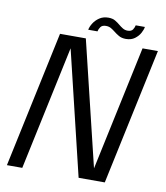

<svg xmlns="http://www.w3.org/2000/svg" viewBox="-93 -944 886 1022"><g transform="rotate(10 350.0 -433.5)"><path d="M97 0H14L171 -737.5H310.5L477 -49L469.5 -45L617 -737.5H700L543 0H401.5L236 -687.5L244 -691ZM609.5 -852Q607.5 -837 597.2 -818.2Q587 -799.5 568 -785.5Q549 -771.5 520 -771.5Q497.5 -771.5 481.8 -780.8Q466 -790 454.5 -799.5Q444.5 -807.5 432.8 -814.5Q421 -821.5 405 -821.5Q384.5 -821.5 376 -809.5Q367.5 -797.5 365 -785H315Q318 -801.5 329.8 -820.5Q341.5 -839.5 361.8 -853.2Q382 -867 410 -867Q433 -867 447.5 -858.2Q462 -849.5 472.5 -840.5Q483 -831.5 495.2 -824Q507.5 -816.5 521.5 -816.5Q542 -816.5 549.8 -828Q557.5 -839.5 560 -852Z"/></g></svg>

Font: Epilogue
Style: Italic
Weight: 400
Italic angle: -12°
Designer: Tyler Finck
Foundry: Etcetera Type Co
Version: Version 2.112